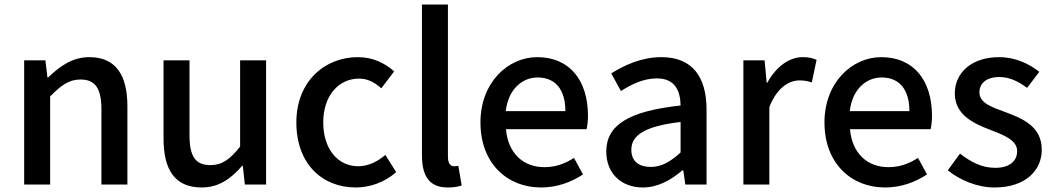

<svg xmlns="http://www.w3.org/2000/svg" viewBox="-20 -817 4667 850"><path d="M87 0H202V-390C250 -439 285 -465 336 -465C401 -465 429 -427 429 -332V0H544V-346C544 -486 492 -564 375 -564C300 -564 244 -523 193 -474H190L181 -550H87Z M873 13C948 13 1002 -25 1052 -83H1055L1064 0H1158V-550H1043V-168C997 -110 962 -86 911 -86C846 -86 819 -124 819 -218V-550H704V-204C704 -64 755 13 873 13Z M1555 13C1618 13 1683 -10 1734 -55L1686 -131C1653 -103 1612 -81 1566 -81C1475 -81 1411 -158 1411 -275C1411 -391 1477 -469 1570 -469C1607 -469 1638 -453 1668 -426L1725 -501C1685 -536 1634 -564 1564 -564C1419 -564 1292 -458 1292 -275C1292 -92 1406 13 1555 13Z M1962 13C1991 13 2010 9 2024 4L2009 -83C1999 -81 1995 -81 1990 -81C1976 -81 1963 -92 1963 -123V-797H1848V-129C1848 -40 1879 13 1962 13Z M2375 13C2447 13 2510 -11 2561 -45L2521 -118C2481 -92 2439 -77 2390 -77C2295 -77 2229 -140 2220 -245H2577C2580 -259 2583 -281 2583 -304C2583 -459 2504 -564 2358 -564C2230 -564 2107 -453 2107 -275C2107 -93 2226 13 2375 13ZM2219 -325C2230 -421 2291 -474 2360 -474C2440 -474 2483 -419 2483 -325Z M2826 13C2892 13 2951 -20 3001 -63H3005L3014 0H3108V-331C3108 -477 3045 -564 2908 -564C2820 -564 2743 -528 2686 -492L2729 -414C2776 -444 2830 -470 2888 -470C2969 -470 2992 -414 2993 -350C2764 -325 2664 -264 2664 -146C2664 -49 2731 13 2826 13ZM2861 -78C2812 -78 2775 -100 2775 -154C2775 -216 2830 -258 2993 -277V-142C2948 -101 2909 -78 2861 -78Z M3271 0H3386V-343C3420 -430 3474 -461 3519 -461C3541 -461 3555 -458 3574 -452L3595 -552C3578 -560 3560 -564 3533 -564C3474 -564 3416 -522 3377 -451H3374L3365 -550H3271Z M3898 13C3970 13 4033 -11 4084 -45L4044 -118C4004 -92 3962 -77 3913 -77C3818 -77 3752 -140 3743 -245H4100C4103 -259 4106 -281 4106 -304C4106 -459 4027 -564 3881 -564C3753 -564 3630 -453 3630 -275C3630 -93 3749 13 3898 13ZM3742 -325C3753 -421 3814 -474 3883 -474C3963 -474 4006 -419 4006 -325Z M4383 13C4519 13 4592 -62 4592 -154C4592 -258 4507 -292 4430 -321C4370 -343 4316 -361 4316 -408C4316 -446 4344 -476 4405 -476C4450 -476 4489 -456 4527 -428L4581 -499C4537 -534 4476 -564 4403 -564C4281 -564 4207 -495 4207 -403C4207 -310 4288 -271 4362 -243C4421 -220 4483 -198 4483 -148C4483 -106 4452 -74 4386 -74C4327 -74 4279 -99 4230 -137L4176 -63C4230 -19 4307 13 4383 13Z"/></svg>

Font: Noto Sans HK Medium
Style: Regular
Weight: 500
Designer: Ryoko NISHIZUKA 西塚涼子 (kana, bopomofo & ideographs); Paul D. Hunt (Latin, Greek & Cyrillic); Sandoll Communications 산돌커뮤니
Foundry: Adobe
Version: Version 2.002;hotconv 1.0.116;makeotfexe 2.5.65601